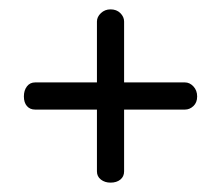

<svg xmlns="http://www.w3.org/2000/svg" viewBox="-20 -446 471 410"><path d="M216 -56Q204 -56 195.5 -62.5Q187 -69 187 -80V-212H55Q44 -212 37.5 -219.5Q31 -227 31 -240Q31 -253 37.5 -261.5Q44 -270 55 -270H187V-400Q187 -410 195.5 -418Q204 -426 216 -426Q229 -426 237 -418Q245 -410 245 -400V-270H375Q385 -270 393 -261.5Q401 -253 401 -240Q401 -227 393 -219.5Q385 -212 375 -212H245V-80Q245 -69 237 -62.5Q229 -56 216 -56Z"/></svg>

Font: AkaAcidDosis
Style: Regular
Weight: 400
Designer: Edgar Tolentino, Pablo Impallari, Igino Marini, Aka-Acid
Foundry: Edgar Tolentino, Pablo Impallari, Igino Marini, Cyberella
Version: Version 1.007